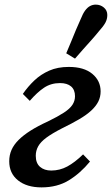

<svg xmlns="http://www.w3.org/2000/svg" viewBox="-20 -799 485 832"><path d="M160 13Q96 13 58 -17.5Q20 -48 20 -100Q20 -127 30 -149.5Q40 -172 60.5 -192.5Q81 -213 112.5 -233Q144 -253 188 -273Q231 -294 257 -311Q283 -328 294 -345Q305 -362 305 -382Q305 -410 288 -424.5Q271 -439 240 -439Q201 -439 171 -419Q141 -399 109 -362L79 -392Q101 -424 129 -450.5Q157 -477 193.5 -493Q230 -509 278 -509Q344 -509 380 -479Q416 -449 416 -403Q416 -379 406 -359Q396 -339 375.5 -320Q355 -301 323.5 -282.5Q292 -264 249 -243Q206 -221 181 -202.5Q156 -184 145.5 -165Q135 -146 135 -124Q135 -92 153.5 -76Q172 -60 202 -60Q239 -60 271.5 -77.5Q304 -95 340 -130L370 -99Q328 -48 278 -17.5Q228 13 160 13ZM267 -568Q278 -593 288 -618Q298 -643 308.5 -668Q319 -693 330 -717Q339 -740 349 -753.5Q359 -767 370.5 -773Q382 -779 395 -779Q415 -779 430 -766.5Q445 -754 445 -734Q445 -716 436.5 -700.5Q428 -685 409 -664Q392 -643 374.5 -623.5Q357 -604 339.5 -584.5Q322 -565 305 -545Z"/></svg>

Font: Source Serif 4 SemiBold
Style: Italic
Weight: 600
Italic angle: -12°
Designer: Frank Grießhammer
Foundry: Adobe Systems Incorporated
Version: Version 4.004;hotconv 1.0.116;makeotfexe 2.5.65601